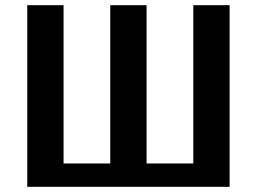

<svg xmlns="http://www.w3.org/2000/svg" viewBox="-20 -720 990 740"><path d="M865 -700H725V-90H545V-700H405V-90H225V-700H85V0H865Z"/></svg>

Font: Scada
Style: Bold
Weight: 700
Designer: Jovanny Lemonad
Foundry: Jovanny Lemonad
Version: Version 3.005